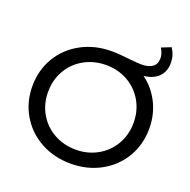

<svg xmlns="http://www.w3.org/2000/svg" viewBox="-148 -996 1135 1148"><g transform="rotate(20 420.0 -422.5)"><path d="M754.5 -512.5C729.5 -562.2 695.3 -602.7 652 -634C692.7 -638.7 724 -652.2 746 -674.5C768 -696.8 779 -726.3 779 -763C779 -795.7 769.7 -825.7 751 -853L691 -829C704.3 -808.3 711 -787.7 711 -767C711 -743 702.8 -724.8 686.5 -712.5C670.2 -700.2 646.7 -694 616 -694C600 -694 573.3 -696 536 -700C492 -705.3 454.7 -708 424 -708C352.7 -708 288.3 -692.5 231 -661.5C173.7 -630.5 128.8 -587.8 96.5 -533.5C64.2 -479.2 48 -418 48 -350C48 -282.7 64.2 -221.7 96.5 -167C128.8 -112.3 173.3 -69.5 230 -38.5C286.7 -7.5 350.3 8 421 8C491 8 554.3 -7.5 611 -38.5C667.7 -69.5 712 -112.2 744 -166.5C776 -220.8 792 -282 792 -350C792 -408.7 779.5 -462.8 754.5 -512.5ZM559 -116C517.7 -92.7 471.7 -81 421 -81C369.7 -81 323.2 -92.7 281.5 -116C239.8 -139.3 207.2 -171.5 183.5 -212.5C159.8 -253.5 148 -299.3 148 -350C148 -400.7 159.8 -446.5 183.5 -487.5C207.2 -528.5 239.8 -560.7 281.5 -584C323.2 -607.3 369.7 -619 421 -619C471.7 -619 517.7 -607.3 559 -584C600.3 -560.7 632.8 -528.5 656.5 -487.5C680.2 -446.5 692 -400.7 692 -350C692 -299.3 680.2 -253.5 656.5 -212.5C632.8 -171.5 600.3 -139.3 559 -116Z"/></g></svg>

Font: ICO Headline
Style: Regular
Weight: 500
Designer: Julieta Ulanovsky
Foundry: Julieta Ulanovsky
Version: Version 7.200